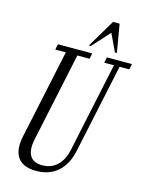

<svg xmlns="http://www.w3.org/2000/svg" viewBox="-139 -1032 852 1125"><g transform="rotate(15 287.0 -470.0)"><path d="M193 10Q114 10 81.5 -35Q49 -80 67 -165L182 -706H118L125 -740H333L326 -706H252L137 -164Q124 -100 144.5 -65.5Q165 -31 219 -31Q273 -31 309.5 -65.5Q346 -100 359 -164L474 -706H415L422 -740H574L567 -706H508L393 -165Q375 -80 323.5 -35Q272 10 193 10ZM302 -780 403 -950H443L472 -780H460L410 -886L314 -780Z"/></g></svg>

Font: Xanh Mono
Style: Italic
Weight: 400
Italic angle: -12°
Monospace: yes
Designer: Lam Bao, Duy Dao
Foundry: Yellow Type Foundry
Version: Version 3.101; ttfautohint (v1.8.3)